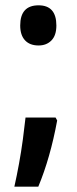

<svg xmlns="http://www.w3.org/2000/svg" viewBox="-20 -568 288 722"><path d="M56 -472Q56 -548 125 -548Q192 -548 192 -472Q192 -435 173.5 -416Q155 -397 125 -397Q92 -397 74 -416.5Q56 -436 56 -472ZM195 -115Q169 26 124 134H34Q43 94 51.5 47.5Q60 1 66 -44Q72 -89 76 -126H189Z"/></svg>

Font: Noto Sans ExtraCondensed SemiBold
Style: Regular
Weight: 600
Width: 2
Designer: Monotype Design Team
Foundry: Monotype Imaging Inc.
Version: Version 2.013; ttfautohint (v1.8.4.7-5d5b)